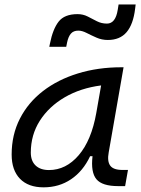

<svg xmlns="http://www.w3.org/2000/svg" viewBox="-20 -821 626 852"><path d="M173.3 10.3Q105.5 10.3 68.6 -27.8Q31.7 -65.9 31.7 -135.3Q31.7 -223.1 68.4 -294.7Q105 -366.2 170.9 -417Q236.8 -467.8 325.7 -495.1Q414.6 -522.5 519 -522.5H528.3L462.4 -145Q455.1 -105.5 469 -86.2Q482.9 -66.9 522.9 -66.9H547.9L535.2 4.9H504.4Q433.6 4.9 408 -25.6Q382.3 -56.2 390.6 -127.9H379.9Q348.6 -61.5 295.4 -25.6Q242.2 10.3 173.3 10.3ZM197.3 -66.4Q272.9 -66.4 329.3 -132.3Q385.7 -198.2 407.2 -319.3L428.7 -441.9Q337.4 -430.2 267.1 -389.2Q196.8 -348.1 156.7 -285.2Q116.7 -222.2 116.7 -144Q116.7 -106.9 137.9 -86.7Q159.2 -66.4 197.3 -66.4ZM198.7 -613.3 201.7 -627.9Q214.4 -691.9 240.2 -725.1Q266.1 -758.3 324.2 -758.3Q348.6 -758.3 369.1 -747.8Q389.6 -737.3 409.9 -726.8Q430.2 -716.3 454.6 -716.3Q492.7 -716.3 502.4 -777.3L506.3 -801.3H582L579.6 -782.2Q571.3 -712.9 541.7 -678.2Q512.2 -643.6 458.5 -643.6Q431.6 -643.6 408 -654.1Q384.3 -664.6 364.3 -674.8Q344.2 -685.1 327.6 -685.1Q306.2 -685.1 294.7 -671.9Q283.2 -658.7 277.8 -632.8L273.9 -613.3Z"/></svg>

Font: Cascadia Mono PL SemiLight
Style: Italic
Weight: 350
Italic angle: -10°
Monospace: yes
Designer: Aaron Bell
Foundry: Saja Typeworks
Version: Version 2404.023; ttfautohint (v1.8.4)